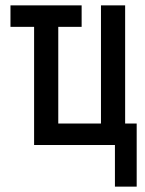

<svg xmlns="http://www.w3.org/2000/svg" viewBox="-20 -540 540 715"><path d="M408 155V0H107V-440H19V-520H284V-440H197V-80H356V-520H446V-80H489V155Z"/></svg>

Font: Iosevka SS10 Medium
Style: Regular
Weight: 500
Monospace: yes
Designer: Belleve Invis
Foundry: Belleve Invis
Version: Version 28.0.6; ttfautohint (v1.8.4)